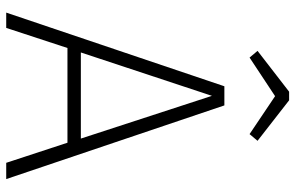

<svg xmlns="http://www.w3.org/2000/svg" viewBox="-182 -744 927 602"><g transform="rotate(90 281.0 -443.5)"><path d="M428 -192H131L68 0H20L251 -684H311L542 0H491ZM415 -234 281 -645 145 -234ZM140 -788 268 -887H295L422 -788L401 -763L282 -843L161 -763Z"/></g></svg>

Font: FiraGO ExtraLight
Style: Regular
Weight: 200
Designer: bBox Type
Foundry: bBox Type GmbH
Version: Version 1.001